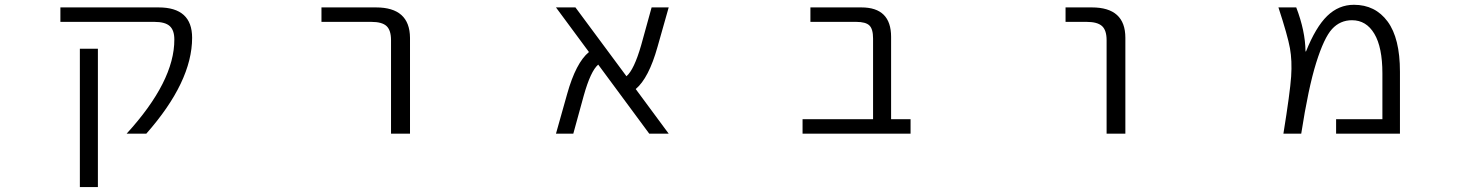

<svg xmlns="http://www.w3.org/2000/svg" viewBox="-20 -550 6040 790"><path d="M308.6 219.7V-349.6H382.8V219.7ZM632.8 -519.5Q770.5 -519.5 770.5 -394.5Q770.5 -213.9 582 0H501Q698.2 -215.8 697.3 -387.7Q697.3 -425.8 678.2 -442.9Q659.2 -460 615.2 -460H228.5V-519.5Z M1302.7 -460V-519.5H1527.3Q1666 -519.5 1667 -394.5V0H1588.9V-384.8Q1588.9 -425.8 1570.3 -442.9Q1551.8 -460 1507.8 -460Z M2731.4 0H2651.4L2441.4 -284.2Q2410.2 -257.8 2381.8 -156.2L2338.9 0H2267.6L2313.5 -163.1Q2349.6 -292 2403.3 -335.9L2267.6 -519.5H2347.7L2557.6 -236.3Q2588.9 -262.7 2618.2 -364.3L2661.1 -519.5H2731.4L2685.5 -357.4Q2649.4 -228.5 2595.7 -183.6Z M3572.3 -391.6Q3572.3 -430.7 3557.1 -445.3Q3542 -460 3502.9 -460H3314.5V-519.5H3524.4Q3646.5 -519.5 3646.5 -398.4V-59.6H3726.6V0H3282.2V-59.6H3572.3Z M4364.3 -460V-519.5H4472.7Q4610.4 -519.5 4610.4 -394.5V0H4533.2V-384.8Q4533.2 -425.8 4514.2 -442.9Q4495.1 -460 4451.2 -460Z M5477.5 0V-59.6H5668V-248Q5668 -355.5 5634.8 -411.1Q5601.6 -466.8 5543 -466.8Q5494.1 -466.8 5460.9 -430.7Q5427.7 -394.5 5395.5 -291.5Q5363.3 -188.5 5334 0H5260.7Q5288.1 -169.9 5292.5 -234.9Q5296.9 -299.8 5287.6 -351.6Q5278.3 -403.3 5240.2 -519.5H5313.5Q5350.6 -422.9 5351.6 -338.9L5353.5 -337.9Q5393.6 -438.5 5440.9 -484.4Q5488.3 -530.3 5550.8 -530.3Q5638.7 -530.3 5689.5 -461.4Q5740.2 -392.6 5740.2 -254.9V0Z"/></svg>

Font: Gen Shin Gothic Monospace Normal
Style: Regular
Weight: 350
Designer: [Source Han Sans]
Ryoko NISHIZUKA  (kana & ideographs); Paul D. Hunt (Latin, Greek & Cyrillic); Wenlong ZHANG  (bopomofo
Version: Version 1.002.20150607